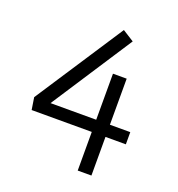

<svg xmlns="http://www.w3.org/2000/svg" viewBox="-132 -839 879 948"><g transform="rotate(20 307.5 -365.0)"><path d="M381 -203H65L55 -267L358 -730L418 -692L141 -267H381V-509H453V-267H560V-203H453V0H381Z"/></g></svg>

Font: SUITE
Style: Regular
Weight: 400
Designer: Sun
Foundry: Sun
Version: Version 2.040